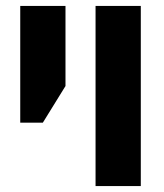

<svg xmlns="http://www.w3.org/2000/svg" viewBox="-20 -625 550 645"><path d="M301 0V-605H453V0ZM48 -213V-605H200V-336L124 -213Z"/></svg>

Font: Noto Sans Hebrew ExtraCondensed Extra
Style: Regular
Weight: 800
Width: 3
Designer: Monotype Design Team
Foundry: Monotype Imaging Inc.
Version: Version 1.902